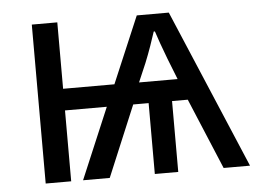

<svg xmlns="http://www.w3.org/2000/svg" viewBox="-44 -591 867 645"><g transform="rotate(-5 390.0 -268.0)"><path d="M547 -536 774 0H685L585 -239H532V0H453V-239H401L301 0H211L312 -239H171V0H85V-536H171V-312H344L439 -536ZM491 -477Q485 -458 475 -429.5Q465 -401 454 -374L427 -311H557L529 -382Q518 -411 509 -436Q500 -461 495 -477Z"/></g></svg>

Font: TSCustom
Style: Regular
Weight: 400
Designer: Monotype Design Team
Foundry: Monotype Imaging Inc.
Version: Version 2.004; ttfautohint (v1.8.3) -l 8 -r 50 -G 200 -x 14 